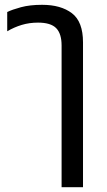

<svg xmlns="http://www.w3.org/2000/svg" viewBox="-20 -578 446 798"><path d="M236 200V-389Q236 -438 213.5 -461Q191 -484 138 -484Q102 -484 70.5 -474.5Q39 -465 10 -448V-528Q30 -538 67 -548Q104 -558 155 -558Q233 -558 279 -523Q325 -488 325 -402V200Z"/></svg>

Font: TSCustom
Style: Regular
Weight: 400
Designer: Monotype Design Team
Foundry: Monotype Imaging Inc.
Version: Version 2.004; ttfautohint (v1.8.3) -l 8 -r 50 -G 200 -x 14 